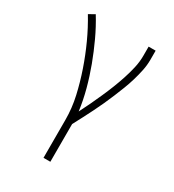

<svg xmlns="http://www.w3.org/2000/svg" viewBox="-180 -631 859 948"><g transform="rotate(30 250.0 -156.5)"><path d="M216 215V0Q216 -68 201 -134Q186 -200 164 -264Q142 -328 114 -389.5Q86 -451 51 -509L85 -528Q117 -476 143 -420Q169 -364 190.5 -306.5Q212 -249 228 -189.5Q244 -130 252 -70Q268 -101 283 -133Q298 -165 312.5 -197.5Q327 -230 340 -263Q353 -296 364 -329.5Q375 -363 383 -398Q391 -433 391 -468V-520H431V-468Q431 -437 424.5 -406Q418 -375 409 -344.5Q400 -314 388.5 -284.5Q377 -255 365 -226Q353 -197 340 -168.5Q327 -140 313 -112Q299 -84 284.5 -56Q270 -28 255 0V215Z"/></g></svg>

Font: Iosevka SS18 Extralight
Style: Regular
Weight: 200
Monospace: yes
Designer: Belleve Invis
Foundry: Belleve Invis
Version: Version 25.1.1; ttfautohint (v1.8.4)